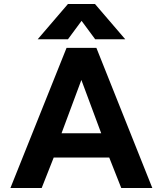

<svg xmlns="http://www.w3.org/2000/svg" viewBox="-20 -938 812 958"><path d="M319 -918H454L605 -742H455L387 -834L319 -742H168ZM312 -699H461L740 0H585L525 -152H248L188 0H32ZM485 -273 386 -539 287 -273Z"/></svg>

Font: Prompt SemiBold
Style: Regular
Weight: 600
Designer: Katatrad Team
Foundry: CadsonDemak
Version: Version 1.001